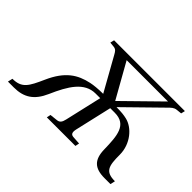

<svg xmlns="http://www.w3.org/2000/svg" viewBox="-124 -989 1302 1302"><g transform="rotate(45 527.0 -338.5)"><path d="M36 15H92C188 15 249 -24 292 -122C348 -250 407 -348 514 -348H558L497 -83C490 -51 479 -37 455 -35L400 -29L394 0H668L674 -29L615 -33C591 -35 586 -52 593 -83L654 -348H697C815 -348 820 -248 823 -122C825 -24 867 15 963 15H1019L1027 -20C933 -20 923 -63 923 -171C923 -274 850 -358 777 -374C751 -380 728 -383 680 -383V-384L923 -622C945 -644 957 -656 980 -659L1019 -663L1026 -692H347L340 -663L378 -659C398 -656 406 -644 418 -622L551 -384V-383C503 -383 460 -378 437 -373C339 -352 264 -306 204 -171C157 -66 134 -20 44 -20ZM503 -656V-657H898V-656L644 -407H643Z"/></g></svg>

Font: Heuristica
Style: Italic
Weight: 400
Italic angle: -13°
Version: Version 1.0.1